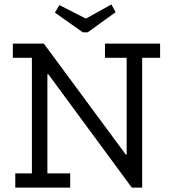

<svg xmlns="http://www.w3.org/2000/svg" viewBox="-20 -847 778 867"><path d="M376 -701H354L228 -790L248 -824L368 -763L483 -827L502 -792ZM622 -586V0H575L198 -512H194V-64H297V0H49V-64H124V-586H38V-650H178L548 -149H552V-586H454V-650H703V-586Z"/></svg>

Font: Zilla Slab Regular
Style: Regular
Weight: 400
Designer: Typotheque.com
Foundry: Typotheque type foundry
Version: Version 1.0; 2017